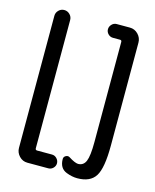

<svg xmlns="http://www.w3.org/2000/svg" viewBox="-112 -807 723 893"><g transform="rotate(15 250.0 -360.0)"><path d="M293 -1Q257.8 -14.6 257.8 -59.6Q257.8 -70.3 268.1 -75.7Q278.3 -81.1 287.1 -75.2Q316.4 -56.6 332 -55.7Q358.4 -55.7 369.1 -81.1Q379.9 -106.4 379.9 -173.8V-655.3Q379.9 -664.1 372.1 -664.1H337.9Q324.2 -664.1 314.5 -673.8Q304.7 -683.6 304.7 -696.8Q304.7 -710 314.5 -720.2Q324.2 -730.5 337.9 -730.5H401.4Q424.8 -730.5 441.4 -713.4Q458 -696.3 458 -672.9V-177.7Q458 -69.3 433.1 -29.8Q408.2 9.8 345.7 9.8Q320.3 9.8 293 -1ZM204.1 -66.4Q217.8 -66.4 227.5 -56.2Q237.3 -45.9 237.3 -32.7Q237.3 -19.5 227.5 -9.8Q217.8 0 204.1 0H103.5Q80.1 0 64 -17.1Q47.9 -34.2 47.9 -56.6V-692.4Q47.9 -708 59.1 -719.2Q70.3 -730.5 85.9 -730.5Q101.6 -730.5 112.8 -719.2Q124 -708 124 -692.4V-75.2Q124 -66.4 132.8 -66.4Z"/></g></svg>

Font: Rounded Mgen+ 1mn regular
Style: Regular
Weight: 400
Designer: [Source Han Sans]
Ryoko NISHIZUKA  (kana & ideographs); Paul D. Hunt (Latin, Greek & Cyrillic); Wenlong ZHANG  (bopomofo
Version: Version 1.059.20150602